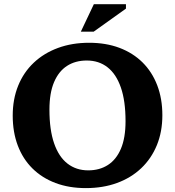

<svg xmlns="http://www.w3.org/2000/svg" viewBox="-20 -904 853 936"><path d="M414.5 -695.5Q496.5 -695.5 562.2 -670.8Q628 -646 674.8 -599.8Q721.5 -553.5 746.5 -488.2Q771.5 -423 771.5 -342Q771.5 -262 744.8 -196.5Q718 -131 668.5 -84Q619 -37 550.5 -12Q482 13 398.5 13Q316.5 13 250.8 -11.8Q185 -36.5 138.2 -82.8Q91.5 -129 66.8 -194.2Q42 -259.5 42 -340.5Q42 -420.5 68.5 -486Q95 -551.5 144.5 -598.2Q194 -645 262.5 -670.2Q331 -695.5 414.5 -695.5ZM410 -73.5Q465.5 -73.5 506.2 -99.8Q547 -126 569.5 -179Q592 -232 592 -313Q592 -412 569.2 -477.5Q546.5 -543 504.2 -576Q462 -609 403 -609Q347.5 -609 306.8 -582.8Q266 -556.5 243.5 -503.5Q221 -450.5 221 -369.5Q221 -271 243.8 -205.2Q266.5 -139.5 309 -106.5Q351.5 -73.5 410 -73.5ZM374 -749.5 437.5 -883.5H594V-862L436.5 -749.5Z"/></svg>

Font: Newsreader
Style: Bold
Weight: 700
Designer: Hugues Gentile
Foundry: Production Type
Version: Version 1.003